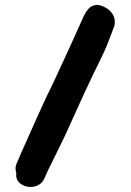

<svg xmlns="http://www.w3.org/2000/svg" viewBox="-20 -642 519 763"><path d="M101 101Q89 101 78 97Q67 93 59 86Q51 79 47 69Q43 59 45 46Q39 28 44 13.5Q49 -1 57 -16H56Q91 -94 124.5 -169.5Q158 -245 195 -320Q228 -390 256 -452Q284 -514 311 -574Q316 -585 323 -596Q330 -607 339 -613.5Q348 -620 360 -622Q372 -624 389 -617Q415 -606 427.5 -586Q440 -566 435 -540Q421 -504 412.5 -481.5Q404 -459 395.5 -440Q387 -421 377 -401Q367 -381 351.5 -349Q336 -317 313.5 -268.5Q291 -220 257 -144Q239 -103 220.5 -66Q202 -29 184 8Q178 19 171 34.5Q164 50 156 68Q148 85 133 93Q118 101 101 101Z"/></svg>

Font: BM JUA
Style: Regular
Weight: 400
Designer: BONGJIN KIM, JAEHYUN KEUM, JUHEE TAE
Foundry: WOOWA BROTHERS Corporation.
Version: Version 1.100